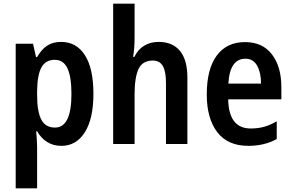

<svg xmlns="http://www.w3.org/2000/svg" viewBox="-20 -780 1583 1040"><path d="M311 -553Q394 -553 440 -481Q486 -409 486 -272Q486 -137 439.5 -63.5Q393 10 313 10Q268 10 235 -11Q202 -32 181 -69H176Q178 -45 179.5 -22.5Q181 0 181 17V240H65V-543H159L175 -471H181Q205 -513 236 -533Q267 -553 311 -553ZM277 -456Q227 -456 204.5 -415Q182 -374 181 -287V-265Q181 -176 203.5 -132.5Q226 -89 278 -89Q367 -89 367 -271Q367 -363 345.5 -409.5Q324 -456 277 -456Z M709 -576Q709 -518 701 -472H708Q727 -512 761 -532.5Q795 -553 839 -553Q915 -553 955 -504Q995 -455 995 -360V0H879V-331Q879 -393 862 -422.5Q845 -452 808 -452Q752 -452 730.5 -406.5Q709 -361 709 -268V0H593V-760H709Z M1307 -552Q1402 -552 1453 -485.5Q1504 -419 1504 -308V-242H1216Q1219 -84 1338 -84Q1377 -84 1410 -93Q1443 -102 1479 -123V-27Q1413 10 1325 10Q1213 10 1156.5 -64.5Q1100 -139 1100 -268Q1100 -406 1154 -479Q1208 -552 1307 -552ZM1309 -462Q1268 -462 1244.5 -429Q1221 -396 1217 -327H1394Q1394 -386 1373 -424Q1352 -462 1309 -462Z"/></svg>

Font: Noto Sans Georgian Condensed SemiBold
Style: Regular
Weight: 600
Width: 3
Designer: Monotype Design Team, Akaki Razmadze
Foundry: Google LLC
Version: Version 2.005; ttfautohint (v1.8.4.7-5d5b)